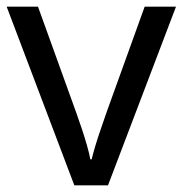

<svg xmlns="http://www.w3.org/2000/svg" viewBox="-20 -556 548 576"><path d="M203 0 0 -536H94L208 -220Q216 -198 225 -171Q234 -144 241 -119.5Q248 -95 251 -78H255Q259 -95 266.5 -120Q274 -145 283.5 -172Q293 -199 300 -220L414 -536H508L304 0Z"/></svg>

Font: Noto IKEA Arabic
Style: Regular
Weight: 400
Designer: Monotype Design Team
Foundry: Monotype Imaging Inc.
Version: Version 1.200